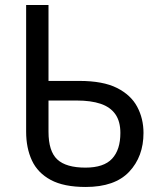

<svg xmlns="http://www.w3.org/2000/svg" viewBox="-20 -734 639 764"><path d="M321 10Q234 10 182 -18Q130 -46 107 -95.5Q84 -145 84 -210V-714H173V-412H296Q390 -412 445.5 -384Q501 -356 526 -309Q551 -262 551 -205Q551 -111 494 -50.5Q437 10 321 10ZM320 -67Q393 -67 426 -102.5Q459 -138 459 -205Q459 -251 439 -279.5Q419 -308 380.5 -321Q342 -334 285 -334H173V-210Q173 -132 208 -99.5Q243 -67 320 -67Z"/></svg>

Font: Noto Sans Display
Style: Regular
Weight: 400
Designer: Monotype Design Team
Foundry: Monotype Imaging Inc.
Version: Version 2.003